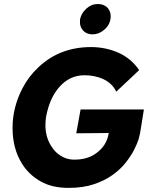

<svg xmlns="http://www.w3.org/2000/svg" viewBox="-20 -902 720 934"><path d="M313.5 12Q232 12 176 -20.5Q120 -53 88 -104Q41 -178.5 41 -280Q41 -379 89 -472Q118.5 -529.5 166.5 -574.5Q270.5 -673 422.5 -673Q493.5 -673 555.5 -645.8Q617.5 -618.5 657 -561L545.5 -456Q526.5 -497.5 478.5 -519Q437.5 -536 391 -536Q319 -536 269 -479Q221 -425.5 204 -333Q201 -313 201 -293.5Q201 -235 229.5 -191Q247 -162 274.8 -144.5Q302.5 -127 334.5 -125.5H342.5Q408 -125.5 450.5 -158.5Q499.5 -194.5 509 -255L351 -253.5L372 -369.5H680L661.5 -254.5L654.5 -225.5Q647.5 -203 632.5 -173.5Q617.5 -144 592 -111.5Q566.5 -79 528.5 -51.5Q490.5 -24 437.5 -6Q384.5 12 313.5 12ZM430.5 -735Q398.5 -735 381.5 -757Q368.5 -773 369 -795L369.5 -809Q376 -838.5 400.5 -860.5Q425 -882.5 456 -882.5Q487 -882.5 505.5 -861.5Q518.5 -844 518.5 -824Q518.5 -783 486.5 -757Q461.5 -735 430.5 -735Z"/></svg>

Font: Lucymar Sans
Style: Bold Italic
Weight: 700
Italic angle: -10°
Foundry: The League of Moveable Type (original font) / Main changes by Cristiano Sobral with portions from Mirco Monsees
Version: Version 2.00;August 30, 2020;FontCreator 13.0.0.2681 64-bit